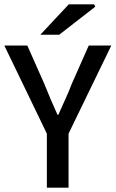

<svg xmlns="http://www.w3.org/2000/svg" viewBox="-22 -865 533 885"><path d="M194 0V-249L-2 -655H104L182 -479Q197 -442 211.5 -407.5Q226 -373 243 -336H247Q263 -373 279 -407.5Q295 -442 309 -479L387 -655H491L294 -249V0ZM164 -705 295 -845H412L417 -834L251 -705Z"/></svg>

Font: Source Sans 3 ExtraLight Medium
Style: Regular
Weight: 500
Version: Version 3.052;hotconv 1.1.0;makeotfexe 2.6.0